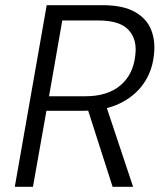

<svg xmlns="http://www.w3.org/2000/svg" viewBox="-20 -720 633 740"><path d="M37 0 160 -700H376Q454 -700 500 -674Q546 -648 563 -604Q580 -560 573 -506Q566 -444 532.5 -396.5Q499 -349 441 -321Q383 -293 300 -293H159L107 0ZM414 0 313 -315H388L493 0ZM169 -349H309Q394 -349 443.5 -390.5Q493 -432 501 -504Q510 -566 476.5 -603.5Q443 -641 360 -641H220Z"/></svg>

Font: DM Sans 11pt Light
Style: Italic
Weight: 300
Italic angle: -10°
Version: Version 4.004;gftools[0.9.30]